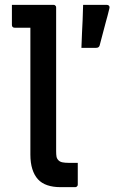

<svg xmlns="http://www.w3.org/2000/svg" viewBox="-20 -770 490 790"><path d="M29 -750Q37 -750 54.5 -750Q72 -750 94 -750Q116 -750 137.5 -750Q159 -750 176 -750Q193 -750 200 -750Q204 -750 206 -748.5Q208 -747 209.5 -745Q211 -743 211 -739Q211 -690 211 -630.5Q211 -571 211 -507.5Q211 -444 211 -380Q211 -316 211 -257Q211 -198 211 -149Q211 -134 212.5 -125.5Q214 -117 221 -110Q227 -104 237.5 -102Q248 -100 261 -100Q268 -100 276.5 -100Q285 -100 289 -100H300Q300 -80 300 -56Q300 -32 300 -11Q300 -7 298.5 -5Q297 -3 295 -1.5Q293 0 289 0Q285 0 273.5 0Q262 0 250 0Q238 0 228 0Q198 0 174.5 -8Q151 -16 136 -32.5Q121 -49 113 -74.5Q105 -100 105 -134Q105 -178 105 -231Q105 -284 105 -341Q105 -398 105 -455Q105 -512 105 -563.5Q105 -615 105 -656H97Q93 -656 81.5 -656Q70 -656 58 -656Q46 -656 40 -656Q35 -656 32 -659Q29 -662 29 -667Q29 -688 29 -708.5Q29 -729 29 -750ZM374 -573Q359 -573 346.5 -573Q334 -573 315 -573Q316 -611 317.5 -636.5Q319 -662 320 -688Q321 -714 322 -750Q338 -750 353.5 -750Q369 -750 384.5 -750Q400 -750 418 -750Q426 -750 429 -745.5Q432 -741 430 -735Q422 -702 416 -681.5Q410 -661 405 -640Q400 -619 390 -583Q389 -579 385.5 -576Q382 -573 374 -573Z"/></svg>

Font: Recursive Medium
Style: Regular
Weight: 500
Version: Version 1.085